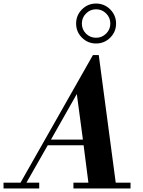

<svg xmlns="http://www.w3.org/2000/svg" viewBox="-73 -1057 802 1077"><path d="M-53.2 0V-32.2H42L448.2 -748H481L576.2 -32.2H659.2V0H338.9V-32.2H422.9L396 -242.2H194.8L75.2 -32.2H147V0ZM212.9 -273.9H392.1L357.9 -529.8ZM386.7 -845.7Q354 -878.4 354 -924.8Q354 -971.2 386.7 -1004.2Q419.4 -1037.1 465.8 -1037.1Q512.2 -1037.1 545.2 -1004.2Q578.1 -971.2 578.1 -924.8Q578.1 -878.4 545.2 -845.7Q512.2 -813 465.8 -813Q419.4 -813 386.7 -845.7ZM545.9 -924.8Q545.9 -958 522.5 -981.4Q499 -1004.9 465.8 -1004.9Q433.1 -1004.9 409.7 -981.4Q386.2 -958 386.2 -924.8Q386.2 -891.6 409.4 -868.4Q432.6 -845.2 465.8 -845.2Q499 -845.2 522.5 -868.7Q545.9 -892.1 545.9 -924.8Z"/></svg>

Font: Fin Serif Display
Style: Italic
Weight: 400
Italic angle: -12°
Designer: J. Blake Harris
Version: Version 1.006;FEAKit 1.0